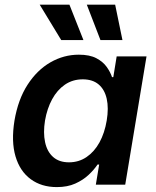

<svg xmlns="http://www.w3.org/2000/svg" viewBox="-20 -779 659 810"><path d="M219.7 10.3Q154.8 10.3 109.4 -23.2Q64 -56.6 45.4 -119.4Q26.9 -182.1 41 -270Q56.2 -359.4 96.2 -421.4Q136.2 -483.4 192.6 -515.9Q249 -548.3 312.5 -548.3Q358.4 -548.3 386.5 -533.4Q414.6 -518.6 430.2 -496.6Q445.8 -474.6 452.6 -453.6H458L472.2 -541H598.1L508.3 0H384.3L398.4 -85H391.6Q377 -63 353.8 -41.3Q330.6 -19.5 297.6 -4.6Q264.6 10.3 219.7 10.3ZM271 -94.2Q312.5 -94.2 345.2 -116.5Q377.9 -138.7 399.7 -178.2Q421.4 -217.8 430.2 -270.5Q439 -323.2 430.2 -362.3Q421.4 -401.4 396 -422.9Q370.6 -444.3 329.1 -444.3Q286.6 -444.3 253.9 -421.9Q221.2 -399.4 200 -360.4Q178.7 -321.3 169.9 -270.5Q161.6 -219.2 170.2 -179.2Q178.7 -139.2 204.1 -116.7Q229.5 -94.2 271 -94.2ZM403.8 -609.9 346.2 -759.3H465.8L496.6 -609.9ZM238.3 -609.9 147.5 -759.3H272.9L332 -609.9Z"/></svg>

Font: Inter 17pt SemiBold
Style: Italic
Weight: 600
Italic angle: -9.3988°
Version: Version 4.001;git-66647c0bb